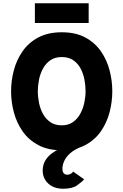

<svg xmlns="http://www.w3.org/2000/svg" viewBox="-20 -910 757 1178"><path d="M359 12Q274.5 12 215 -19.8Q155.5 -51.5 118.8 -104.2Q82 -157 65 -221Q48 -285 48 -350Q48 -415 65 -479Q82 -543 118.8 -595.8Q155.5 -648.5 215 -680.2Q274.5 -712 359 -712Q444 -712 503 -680.2Q562 -648.5 598.8 -595.8Q635.5 -543 652.2 -479Q669 -415 669 -350Q669 -285 652.2 -221Q635.5 -157 598.8 -104.2Q562 -51.5 503 -19.8Q444 12 359 12ZM359 -141Q399 -141 427 -160.5Q455 -180 472.2 -211.5Q489.5 -243 497.2 -279.5Q505 -316 505 -350Q505 -386 497.8 -423Q490.5 -460 473.8 -491Q457 -522 428.8 -541Q400.5 -560 359 -560Q317 -560 288.8 -540.2Q260.5 -520.5 243.5 -489Q226.5 -457.5 219.2 -420.8Q212 -384 212 -350Q212 -315 219.5 -278.2Q227 -241.5 244.2 -210.2Q261.5 -179 289.8 -160Q318 -141 359 -141ZM368 248Q310.5 248 276.2 216.2Q242 184.5 242 136Q242 85 278.8 48Q315.5 11 379 -10H480Q434 8.5 408.5 32.2Q383 56 373 80.2Q363 104.5 363 124Q363 145 371.5 153.5Q380 162 392 162Q415 162 429 143L496 190Q482.5 206.5 453 227.2Q423.5 248 368 248ZM194 -769V-890H524V-769Z"/></svg>

Font: Overpass Black
Style: Regular
Weight: 900
Designer: Delve Withrington, Dave Bailey, Thomas Jockin
Foundry: Delve Fonts LLC
Version: Version 4.000; ttfautohint (v1.8.3)